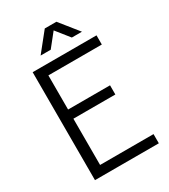

<svg xmlns="http://www.w3.org/2000/svg" viewBox="-213 -985 955 1086"><g transform="rotate(-30 264.5 -442.5)"><path d="M78 0V-705H495V-645H129L146 -662V-42L129 -60H495V0ZM120 -362V-422H420V-362ZM164 -764 261 -885H337L434 -764H368L281 -873H317L230 -764Z"/></g></svg>

Font: TikTok Sans 24pt Light
Style: Regular
Weight: 300
Version: Version 4.000